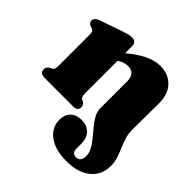

<svg xmlns="http://www.w3.org/2000/svg" viewBox="-189 -655 1052 1052"><g transform="rotate(45 337.0 -129.0)"><path d="M284 -464V-105Q284 -83.5 286.8 -74.8Q289.5 -66 296.5 -62L308 -56.5Q324 -46.5 324 -29.5Q324 0 291.5 0H67Q50 0 40.2 -7.8Q30.5 -15.5 30.5 -29.5Q30.5 -40 35.8 -47.5Q41 -55 50.5 -60L61.5 -65Q68.5 -69.5 71.8 -77.5Q75 -85.5 75 -105V-343.5Q75 -359.5 70.5 -365.8Q66 -372 58 -375.5L47 -378Q37.5 -382 32.2 -388Q27 -394 27 -404.5Q27 -425 58 -436.5L190.5 -482.5Q211.5 -489.5 224 -492.8Q236.5 -496 251.5 -496Q266 -496 275 -487Q284 -478 284 -464ZM401 -98.5V-305.5Q401 -337.5 387 -353.5Q373 -369.5 346.5 -369.5Q330.5 -369.5 313.2 -364Q296 -358.5 280 -344.5L262 -328.5L231.5 -360.5L254.5 -381.5Q323 -444 374.8 -469.8Q426.5 -495.5 469.5 -495.5Q532 -495.5 570.8 -456Q609.5 -416.5 609.5 -346L608 -137Q608 -107 616.8 -79.5Q625.5 -52 637 -25.5Q648.5 1 657.2 28Q666 55 666 83.5Q666 154.5 615 196.5Q564 238.5 476 238.5Q412.5 238.5 370.5 220.2Q328.5 202 307.8 172Q287 142 287 107Q287 63.5 311.5 41.2Q336 19 375.5 19Q416.5 19 440.8 44.5Q465 70 465 111.5V149Q465 168 473.2 177Q481.5 186 496 186Q513.5 186 522.8 175Q532 164 532 141.5Q532 116.5 518.8 92.8Q505.5 69 486 45.8Q466.5 22.5 447 -1Q427.5 -24.5 414.2 -48.8Q401 -73 401 -98.5Z"/></g></svg>

Font: Fraunces
Style: Regular
Weight: 900
Version: Version 1.000;[b76b70a41]